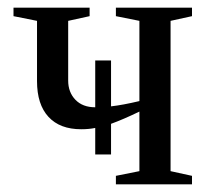

<svg xmlns="http://www.w3.org/2000/svg" viewBox="-20 -479 543 499"><path d="M281.2 0V-22L342.3 -34.2V-189Q300.8 -168.9 268.6 -157.2V-77.6H227.5V-146.5Q211.4 -143.1 190.9 -143.1Q135.7 -143.1 106 -175.3Q76.2 -207.5 76.2 -268.1V-424.8L15.1 -437V-459H212.9V-437L157.2 -424.8V-269.5Q157.2 -239.3 176 -219.7Q194.8 -200.2 227.5 -200.2V-321.8H268.6V-202.6Q299.3 -206.1 342.3 -216.3V-424.8L281.2 -437V-459H479V-437L423.3 -424.8V-34.2L479 -22V0Z"/></svg>

Font: Times New Roman
Style: Regular
Weight: 400
Designer: Steve Matteson
Foundry: Ascender Corporation
Version: Version 2.00.3